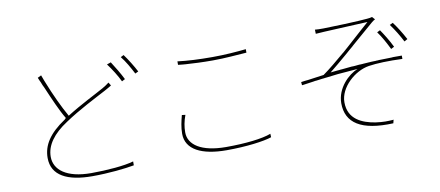

<svg xmlns="http://www.w3.org/2000/svg" viewBox="-71 -1059 3111 1357"><g transform="rotate(-10 1485.0 -380.5)"><path d="M945 -652C925 -691 890 -748 863 -784L841 -773C871 -736 899 -686 922 -641L945 -652ZM843 -615C821 -660 788 -713 765 -749L736 -739C765 -701 801 -644 820 -603L843 -615ZM799 -4V-32C736 -13 609 -2 494 -2C317 -2 231 -71 231 -165C231 -247 285 -322 388 -389C492 -459 615 -520 688 -559C710 -571 724 -579 738 -588L724 -611C708 -598 696 -591 676 -579C616 -545 508 -493 407 -429C368 -497 322 -595 283 -694L279 -704C274 -717 269 -731 264 -744L238 -731C241 -723 245 -715 248 -707L253 -697L257 -687C258 -686 258 -684 259 -682L263 -672L270 -658C309 -567 348 -476 384 -417C380 -414 377 -409 374 -407C257 -329 208 -251 208 -161C208 -33 321 21 497 21C616 21 734 8 799 -4Z M1721 -650V-675C1653 -668 1572 -661 1478 -661C1383 -661 1300 -665 1230 -674V-649C1233 -648 1236 -648 1239 -648L1248 -647C1251 -647 1254 -646 1258 -646L1267 -645C1268 -645 1270 -645 1271 -645L1280 -644C1340 -640 1403 -637 1478 -637C1567 -637 1655 -646 1721 -650ZM1789 -31 1788 -56C1726 -32 1605 -18 1464 -18C1288 -18 1197 -80 1197 -170C1197 -210 1204 -249 1220 -292L1195 -295C1184 -252 1174 -210 1174 -164C1174 -50 1286 5 1464 5C1608 5 1733 -12 1789 -31Z M2657 22 2663 -3 2655 -2C2623 0 2591 2 2534 -6C2441 -21 2342 -61 2342 -184C2342 -290 2454 -391 2557 -407C2616 -416 2699 -419 2799 -415V-439C2786 -439 2774 -439 2761 -439H2746C2743 -439 2740 -439 2736 -439L2727 -438C2699 -438 2671 -437 2643 -436H2633C2631 -436 2629 -435 2628 -435H2618C2614 -435 2611 -435 2608 -434H2598C2589 -434 2581 -433 2573 -433L2563 -432C2561 -432 2559 -432 2557 -432L2547 -431C2546 -431 2544 -431 2542 -431L2532 -430C2531 -430 2529 -430 2527 -430L2517 -429C2512 -429 2507 -429 2502 -428H2492L2482 -427L2472 -426L2462 -425C2457 -425 2452 -425 2447 -424H2437C2430 -423 2423 -422 2417 -422L2407 -421C2403 -421 2400 -420 2397 -420L2387 -419C2380 -419 2373 -418 2367 -417L2352 -416C2350 -416 2349 -416 2347 -415L2332 -414C2315 -412 2299 -410 2283 -409C2317 -436 2365 -476 2415 -519L2423 -526C2426 -529 2429 -531 2432 -534L2440 -541C2445 -545 2449 -549 2453 -552L2466 -563C2468 -565 2469 -566 2470 -567L2479 -575C2540 -628 2599 -679 2634 -709C2642 -715 2651 -722 2657 -724L2639 -744C2629 -741 2617 -739 2603 -738C2549 -732 2331 -724 2286 -724C2259 -724 2243 -724 2226 -726L2227 -696C2239 -697 2261 -698 2288 -700C2333 -703 2553 -712 2601 -715C2567 -686 2503 -627 2431 -563L2423 -556C2414 -548 2406 -541 2397 -533L2388 -526C2334 -480 2279 -434 2231 -400C2195 -395 2155 -389 2115 -384L2105 -383L2095 -382C2085 -380 2075 -379 2066 -378L2068 -355L2078 -356C2104 -360 2129 -364 2155 -367L2165 -369C2167 -369 2169 -369 2170 -369L2186 -371C2196 -373 2206 -374 2216 -375L2227 -376C2232 -377 2237 -378 2242 -378L2252 -379C2278 -382 2303 -385 2327 -388L2337 -389C2359 -391 2380 -393 2400 -394L2410 -395C2432 -397 2453 -399 2474 -400C2408 -374 2319 -290 2319 -181C2319 -40 2425 32 2657 22ZM2858 -547C2833 -595 2799 -648 2776 -678L2753 -667C2783 -627 2813 -577 2835 -534L2858 -547ZM2756 -510C2732 -560 2700 -610 2678 -642L2656 -631C2685 -592 2712 -541 2733 -498L2756 -510Z"/></g></svg>

Font: Glow Sans SC Normal Thin
Style: Regular
Weight: 100
Designer: Ryoko NISHIZUKA (kana, bopomofo & ideographs); Paul D. Hunt (Latin, Greek & Cyrillic); Sandoll Communications, Soo-young
Version: Version 0.93